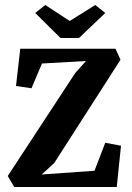

<svg xmlns="http://www.w3.org/2000/svg" viewBox="-20 -748 527 768"><path d="M222 -596 121 -696 161 -728 259 -664 361 -728 401 -696 296 -596ZM37 0 11 -44 281 -456 324 -504 148 -494 106 -395 44 -404 61 -553H442L462 -509L197 -96L147 -50L358 -65L401 -177L464 -165L447 0Z"/></svg>

Font: Aikya
Style: Bold
Weight: 700
Designer: Neelakash Kshetrimayum (Latin subset based on Merriweather by Eben Sorkin)
Foundry: Brand New Type
Version: Version 1.00 b005